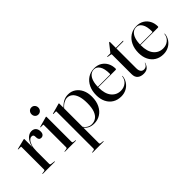

<svg xmlns="http://www.w3.org/2000/svg" viewBox="-15 -1317 2229 2229"><g transform="rotate(-45 1099.0 -203.0)"><path d="M152.5 -239.5Q152.5 -307.5 171.2 -353Q190 -398.5 219.2 -421.5Q248.5 -444.5 280 -444.5Q315.5 -444.5 334.8 -423.2Q354 -402 354 -365Q354 -336 340.8 -321.8Q327.5 -307.5 307.5 -307.5Q288.5 -307.5 278.8 -318.2Q269 -329 268 -350.5L267.5 -365Q267.5 -382.5 260.5 -391Q253.5 -399.5 236.5 -399.5Q217.5 -399.5 199.5 -381.2Q181.5 -363 169.5 -327Q157.5 -291 157.5 -237.5ZM157.5 -434.5V-263.5V-28Q157.5 -22.5 160.8 -18.8Q164 -15 170.5 -13.5L220 -6.5Q222.5 -6 223.5 -5.2Q224.5 -4.5 224.5 -3Q224.5 -2 223.2 -1Q222 0 220 0H24Q22 0 20.5 -1.2Q19 -2.5 19 -3.5Q19 -4.5 20.8 -5.5Q22.5 -6.5 25.5 -7L57 -11.5Q63 -13 66 -16.2Q69 -19.5 69 -24V-395.5Q69 -398.5 67.8 -400.2Q66.5 -402 63 -402H23Q22 -402 21 -403Q20 -404 20 -405Q20 -406.5 21 -407.5Q22 -408.5 24.5 -409L144 -439Q147.5 -440 149.5 -440.2Q151.5 -440.5 153 -440.5Q155.5 -440.5 156.5 -438.8Q157.5 -437 157.5 -434.5Z M522 -437V-26Q522 -20 524.8 -16.5Q527.5 -13 534 -11.5L565.5 -7Q568.5 -6.5 569.5 -5.5Q570.5 -4.5 570.5 -3Q570.5 -2 569.5 -1Q568.5 0 566.5 0H386.5Q385.5 0 384.2 -1Q383 -2 383 -3Q383 -4 384 -4.8Q385 -5.5 387.5 -6L421 -11.5Q427.5 -13 430.2 -16.5Q433 -20 433 -25.5V-394.5Q433 -397 431.8 -398.5Q430.5 -400 427 -400H388Q386.5 -400.5 385.5 -401.2Q384.5 -402 384.5 -403.5Q384.5 -405 385.5 -405.8Q386.5 -406.5 388.5 -407L508 -440.5Q512 -442 513.8 -442.2Q515.5 -442.5 517 -442.5Q519.5 -442.5 520.8 -440.8Q522 -439 522 -437ZM474.5 -523Q450 -523 434.8 -539.8Q419.5 -556.5 419.5 -581Q419.5 -605.5 435 -622.5Q450.5 -639.5 474.5 -639.5Q499.5 -639.5 515.2 -622.5Q531 -605.5 531 -581Q531 -556.5 515 -539.8Q499 -523 474.5 -523Z M735.5 -441.5V-369.5V-366.5V208.5Q735.5 214.5 738.5 218Q741.5 221.5 748 223L785.5 227.5Q788.5 228 789.5 229Q790.5 230 790.5 231.5Q790.5 232.5 789.5 233.5Q788.5 234.5 786.5 234.5H606.5Q605.5 234.5 604.2 233.5Q603 232.5 603 231.5Q603 230 604.8 228.8Q606.5 227.5 610 227L635 223Q641.5 221.5 644.2 218Q647 214.5 647 209V-399Q647 -401.5 645.8 -403Q644.5 -404.5 641 -404.5H602Q600.5 -404.5 599.5 -405.5Q598.5 -406.5 598.5 -408Q598.5 -409.5 599.5 -410.2Q600.5 -411 602.5 -411.5L722 -445Q726 -446.5 727.5 -446.8Q729 -447 731 -447Q733.5 -447 734.5 -445.2Q735.5 -443.5 735.5 -441.5ZM728.5 -353.5 724 -359Q760 -402 797.5 -423.8Q835 -445.5 882 -445.5Q933 -445.5 973.5 -418.8Q1014 -392 1037.5 -343.5Q1061 -295 1061 -229Q1061 -154.5 1034 -100.5Q1007 -46.5 961.5 -18Q916 10.5 860 10.5Q810 10.5 776.5 -9.5Q743 -29.5 720 -72.5L727 -76Q744.5 -41.5 772.2 -22.8Q800 -4 834 -4Q872.5 -4 903.5 -25Q934.5 -46 952.2 -92.5Q970 -139 970 -215.5Q970 -289 953.8 -335.2Q937.5 -381.5 909.8 -403.8Q882 -426 847 -426Q821 -426 790 -408.8Q759 -391.5 728.5 -353.5Z M1485 -264Q1485 -260 1482.2 -257.5Q1479.5 -255 1474.5 -255H1166V-262.5H1387.5Q1395.5 -262.5 1395.5 -271.5Q1395.5 -354.5 1369 -396.2Q1342.5 -438 1301.5 -438Q1266 -438 1241 -416.2Q1216 -394.5 1202.5 -352.8Q1189 -311 1189 -250.5Q1189 -147.5 1233.2 -94Q1277.5 -40.5 1347.5 -40.5Q1397.5 -40.5 1433.5 -69.5Q1469.5 -98.5 1476 -148.5Q1476.5 -150.5 1477.2 -151.2Q1478 -152 1478.5 -152Q1480 -152 1481 -151.2Q1482 -150.5 1481.5 -147.5Q1477.5 -102.5 1453.2 -66.8Q1429 -31 1390.2 -10.5Q1351.5 10 1303.5 10Q1244.5 10 1200.2 -16.8Q1156 -43.5 1131.5 -92.5Q1107 -141.5 1107 -207.5Q1107 -276.5 1132.5 -330.2Q1158 -384 1204.2 -414.8Q1250.5 -445.5 1312 -445.5Q1364.5 -445.5 1403.2 -422Q1442 -398.5 1463.5 -357.5Q1485 -316.5 1485 -264Z M1563.5 -419.5 1517 -427.5Q1514.5 -428.5 1513.5 -429.2Q1512.5 -430 1512.5 -431.5Q1512.5 -433 1513.5 -433.8Q1514.5 -434.5 1515.5 -434.5H1561.5Q1565.5 -434.5 1568 -435.8Q1570.5 -437 1572 -440L1643.5 -531Q1645.5 -533 1647.5 -534.5Q1649.5 -536 1652 -536Q1654 -536 1655.5 -534.5Q1657 -533 1657 -530V-101Q1657 -62.5 1671.8 -43.8Q1686.5 -25 1713 -25Q1723 -25 1731.8 -27.8Q1740.5 -30.5 1748 -36.2Q1755.5 -42 1761.5 -51.2Q1767.5 -60.5 1771.5 -73Q1773 -75.5 1774.8 -75.2Q1776.5 -75 1775.5 -71.5Q1767.5 -44.5 1754.5 -26.8Q1741.5 -9 1722.2 -0.5Q1703 8 1677 8Q1627 8 1598.8 -16Q1570.5 -40 1570.5 -90V-409.5Q1570.5 -414 1569.2 -416.5Q1568 -419 1563.5 -419.5ZM1627.5 -425.5 1629.5 -434.5H1771.5Q1774 -434.5 1775 -433.8Q1776 -433 1776 -431Q1776 -428.5 1773 -427Q1770 -425.5 1764.5 -425.5Z M2179 -264Q2179 -260 2176.2 -257.5Q2173.5 -255 2168.5 -255H1860V-262.5H2081.5Q2089.5 -262.5 2089.5 -271.5Q2089.5 -354.5 2063 -396.2Q2036.5 -438 1995.5 -438Q1960 -438 1935 -416.2Q1910 -394.5 1896.5 -352.8Q1883 -311 1883 -250.5Q1883 -147.5 1927.2 -94Q1971.5 -40.5 2041.5 -40.5Q2091.5 -40.5 2127.5 -69.5Q2163.5 -98.5 2170 -148.5Q2170.5 -150.5 2171.2 -151.2Q2172 -152 2172.5 -152Q2174 -152 2175 -151.2Q2176 -150.5 2175.5 -147.5Q2171.5 -102.5 2147.2 -66.8Q2123 -31 2084.2 -10.5Q2045.5 10 1997.5 10Q1938.5 10 1894.2 -16.8Q1850 -43.5 1825.5 -92.5Q1801 -141.5 1801 -207.5Q1801 -276.5 1826.5 -330.2Q1852 -384 1898.2 -414.8Q1944.5 -445.5 2006 -445.5Q2058.5 -445.5 2097.2 -422Q2136 -398.5 2157.5 -357.5Q2179 -316.5 2179 -264Z"/></g></svg>

Font: Fraunces 120pt
Style: Regular
Weight: 400
Version: Version 1.000;[b76b70a41]